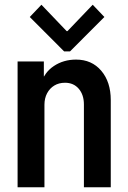

<svg xmlns="http://www.w3.org/2000/svg" viewBox="-20 -790 540 810"><path d="M54.2 0V-530.8H165V-467.8H185.1L153.3 -436.5Q166.5 -484.4 207.3 -511.5Q248 -538.6 300.8 -538.6Q367.2 -538.6 407.2 -491.5Q447.3 -444.3 447.3 -367.7V0H334V-349.1Q334 -390.1 312.3 -415.5Q290.5 -440.9 254.4 -440.9Q228.5 -440.9 209.2 -429.2Q189.9 -417.5 178.7 -396.5Q167.5 -375.5 167.5 -348.1V0ZM154.8 -770 261.2 -658.7H264.6L371.1 -770L420.4 -718.3L275.4 -573.2H250.5L105.5 -718.3Z"/></svg>

Font: Reddit Sans Condensed SemiBold
Style: Regular
Weight: 600
Designer: Stephen Hutchings
Foundry: Reddit
Version: Version 1.014